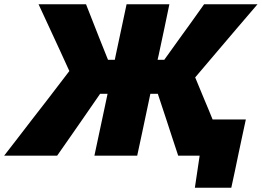

<svg xmlns="http://www.w3.org/2000/svg" viewBox="-60 -733 1233 904"><path d="M-40.5 0Q-14.5 -33.5 20.5 -78.8Q55.5 -124 92.2 -172Q129 -220 160.5 -260L266.5 -398.5L224 -491.5Q198.5 -546.5 173 -601.8Q147.5 -657 121.5 -713H345Q364 -665 378.5 -627.8Q393 -590.5 407.5 -554L448.5 -451.5H480.5L485 -473.5Q500 -544 511.8 -599.2Q523.5 -654.5 536 -713H737.5Q725.5 -654 713.8 -599.2Q702 -544.5 687 -473.5L682 -451.5H713.5L787 -554Q814 -591 840.5 -628Q867 -665 901 -713H1152.5Q1104 -656.5 1057 -601.5Q1010 -546.5 963 -491L859 -368.5L903.5 -261Q912.5 -240 922 -217Q931.5 -194 941 -170.5H1097.5Q1088.5 -130 1079.8 -88.5Q1071 -47 1062.5 -7Q1054.5 32.5 1046 72.2Q1037.5 112 1029 151H857.5L880 0H779Q764 -45 751 -84.8Q738 -124.5 725 -164.5L683 -291.5H648L635 -230Q621 -163 609.5 -109.5Q598 -56 586 0H384.5Q396.5 -56 407.8 -109.5Q419 -163 433.5 -230L446.5 -291.5H411.5L324 -165Q296.5 -125.5 268.5 -85.2Q240.5 -45 209 0Z"/></svg>

Font: Commissioner ExtraBold
Style: Italic
Weight: 800
Italic angle: -12°
Designer: Kostas Bartsokas
Foundry: Kostas Bartsokas
Version: Version 1.000; ttfautohint (v1.8.3)